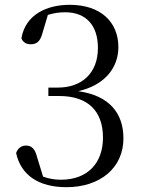

<svg xmlns="http://www.w3.org/2000/svg" viewBox="-20 -763 597 798"><path d="M256 15C396 15 493 -65 493 -188C493 -293 434 -366 305 -384C416 -409 472 -482 472 -567C472 -672 398 -743 270 -743C175 -743 86 -703 69 -604C75 -587 90 -579 107 -579C132 -579 147 -590 156 -624L179 -701C204 -709 227 -712 251 -712C338 -712 387 -657 387 -564C387 -457 318 -399 221 -399H181V-364H226C346 -364 408 -301 408 -191C408 -85 344 -16 233 -16C205 -16 181 -21 159 -29L135 -107C126 -144 112 -158 88 -158C69 -158 54 -147 47 -127C67 -34 142 15 256 15Z"/></svg>

Font: Source Han Serif KR
Style: Regular
Weight: 400
Designer: Ryoko NISHIZUKA 西塚涼子 (kana & ideographs); Frank Grießhammer (Latin, Greek & Cyrillic); Wenlong ZHANG 张文龙 (bopomofo); San
Foundry: Adobe
Version: Version 2.001;hotconv 1.1.0;makeotfexe 2.6.0